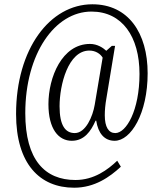

<svg xmlns="http://www.w3.org/2000/svg" viewBox="-20 -734 754 896"><path d="M326 142C422 142 492 92 544 44L527 16C483 58 419 106 332 106C190 106 98 13 98 -206C98 -483 236 -680 407 -680C550 -680 631 -563 631 -389C631 -218 569 -113 518 -113C487 -113 469 -141 469 -196C469 -218 471 -245 477 -278L517 -520H502L476 -497C461 -511 434 -529 400 -529C269 -529 206 -373 206 -248C206 -132 253 -77 315 -77C373 -77 404 -121 426 -171H429C438 -112 467 -77 515 -77C591 -77 669 -204 669 -392C669 -580 579 -714 411 -714C213 -714 55 -506 55 -202C55 30 165 142 326 142ZM329 -113C285 -113 258 -148 258 -238C258 -338 298 -498 397 -498C427 -498 449 -482 459 -465L422 -245C413 -191 380 -113 329 -113Z"/></svg>

Font: Noto Serif Hebrew ExtraCondensed Light
Style: Regular
Weight: 300
Width: 2
Designer: Monotype Design Team
Foundry: Monotype Imaging Inc.
Version: Version 2.004